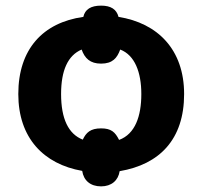

<svg xmlns="http://www.w3.org/2000/svg" viewBox="-20 -608 719 682"><path d="M634 -274C634 -432 540 -526 401 -548C394 -575 374 -588 339 -588C303 -588 282 -575 276 -548C133 -528 45 -434 45 -274C45 -118 135 -25 272 -1C277 33 301 54 339 54C376 54 400 33 405 0C547 -24 634 -113 634 -274ZM339 -382C380 -382 396 -402 407 -432C459 -412 482 -351 482 -274C482 -195 460 -132 403 -111C389 -139 375 -152 339 -152C301 -152 286 -137 274 -112C223 -132 197 -186 197 -274C197 -358 221 -411 270 -432C281 -401 300 -382 339 -382Z"/></svg>

Font: Passageway
Style: Regular
Weight: 700
Foundry: Ascender Corporation
Version: Version 1.11